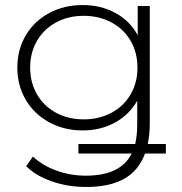

<svg xmlns="http://www.w3.org/2000/svg" viewBox="-20 -546 726 764"><path d="M640 65H557Q532 133 474 165.5Q416 198 323 198Q251 198 187 176Q123 154 84 115L111 77Q150 113 205 133Q260 153 322 153Q460 153 504 65H292V27H518Q526 -8 526 -50V-145Q494 -89 437 -58Q380 -27 309 -27Q236 -27 176.5 -59Q117 -91 83 -148Q49 -205 49 -277Q49 -349 83 -406Q117 -463 176.5 -494.5Q236 -526 309 -526Q381 -526 439 -494.5Q497 -463 528 -406V-522H576V-56Q576 -13 568 27H640ZM527 -277Q527 -337 499.5 -384Q472 -431 423 -457Q374 -483 313 -483Q252 -483 203.5 -457Q155 -431 127.5 -384Q100 -337 100 -277Q100 -217 127.5 -170Q155 -123 203.5 -97Q252 -71 313 -71Q374 -71 423 -97Q472 -123 499.5 -170Q527 -217 527 -277Z"/></svg>

Font: Montserrat Alternates Light
Style: Regular
Weight: 300
Designer: Julieta Ulanovsky
Foundry: Julieta Ulanovsky
Version: Version 7.200